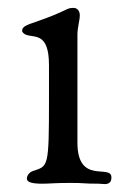

<svg xmlns="http://www.w3.org/2000/svg" viewBox="-20 -459 324 486"><path d="M36 -381C36 -377 41 -373 46 -371C68 -363 104 -377 104 -294V-206C104 -33 102 -39 63 -26C54 -23 48 -14 48 -7C48 3 63 6 88 6C105 6 117 4 159 4C197 4 188 6 230 6C235 6 241 7 245 7C261 7 262 -4 262 -10C262 -45 176 10 176 -98V-372C176 -389 182 -408 182 -420C182 -434 173 -439 167 -439C151 -439 153 -436 117 -421C61 -398 36 -397 36 -381Z"/></svg>

Font: OFL Sorts Mill Goudy
Style: Regular
Weight: 500
Version: Version 003.000